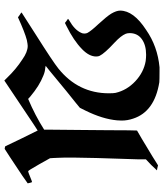

<svg xmlns="http://www.w3.org/2000/svg" viewBox="45 -771 757 887"><g transform="rotate(90 423.5 -327.5)"><path d="M821 -97Q822 -97 824.5 -88Q827 -79 827 -77L793 -53Q676 25 670 28Q667 31 656 27L620 -48L583 -123Q583 -124 467 -46L352 31L341 20Q300 -23 255 -52Q220 -77 192 -77Q185 -77 165 -73Q130 -64 60 -32L49 -40Q37 -47 38 -49L141 -115Q266 -194 297 -219Q411 -311 411 -452Q411 -474 409 -483Q397 -535 355.5 -574Q314 -613 262 -622Q246 -624 233 -624Q188 -624 160.5 -604Q133 -584 133 -548Q133 -538 136 -530Q145 -508 176 -479Q227 -432 238 -409Q241 -403 241 -393Q241 -361 207 -328Q167 -289 100 -256L86 -249L77 -256Q68 -263 67 -263Q67 -264 73 -268Q119 -294 132 -325Q135 -330 135 -339Q135 -347 132 -353Q123 -370 91 -404Q56 -442 43 -463Q29 -487 29 -504Q29 -566 118 -624Q194 -677 291 -686H309Q349 -686 360 -685Q496 -663 528 -564Q537 -538 537 -511Q537 -497 536 -490Q530 -423 491 -344L478 -318L455 -299Q420 -272 308 -179L284 -160L294 -158Q312 -157 330 -149Q376 -131 426 -89L437 -79Q513 -111 579 -153V-175Q579 -183 579.5 -227.5Q580 -272 580.5 -330.5Q581 -389 581.5 -446Q582 -503 582 -542L583 -582Q620 -603 664 -630Q681 -640 703 -653.5Q725 -667 734 -673L744 -679Q750 -678 756 -676L767 -674Q743 -647 716 -623V-585Q708 -353 708 -289V-250Q708 -237 709 -217.5Q710 -198 710 -195L711 -180L739 -130Q768 -79 771 -79Q775 -79 796.5 -88Q818 -97 821 -97Z"/></g></svg>

Font: KaTeX_Fraktur
Style: Bold
Weight: 700
Version: Version 1.1; ttfautohint (v1.3)